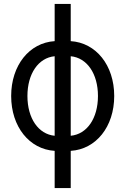

<svg xmlns="http://www.w3.org/2000/svg" viewBox="-20 -760 640 980"><path d="M259 200H341V10C470 2 563 -113 563 -270C563 -427 470 -542 341 -550V-740H259V-550C130 -542 37 -427 37 -270C37 -113 130 2 259 10ZM120 -270C120 -384 176 -465 259 -473V-67C176 -75 120 -156 120 -270ZM480 -270C480 -156 424 -75 341 -67V-473C424 -465 480 -384 480 -270Z"/></svg>

Font: CommitMonoNiceRocks
Style: Regular
Weight: 400
Monospace: yes
Designer: Eigil Nikolajsen
Foundry: Eigil Nikolajsen
Version: Version 1.143